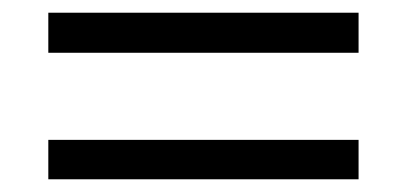

<svg xmlns="http://www.w3.org/2000/svg" viewBox="-20 -438 640 302"><path d="M56 -355V-418H544V-355ZM56 -156V-218H544V-156Z"/></svg>

Font: Nunito Sans 11pt
Style: Regular
Weight: 400
Version: Version 3.101;gftools[0.9.27]